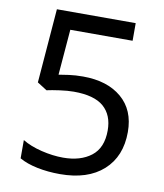

<svg xmlns="http://www.w3.org/2000/svg" viewBox="-82 -781 735 859"><g transform="rotate(10 286.0 -352.0)"><path d="M275 -438Q385 -438 450 -383Q515 -328 515 -228Q515 -117 444.5 -53.5Q374 10 248 10Q193 10 144.5 0Q96 -10 63 -29V-112Q99 -90 150.5 -77.5Q202 -65 249 -65Q328 -65 376.5 -102.5Q425 -140 425 -219Q425 -289 382 -326.5Q339 -364 246 -364Q218 -364 182 -359Q146 -354 124 -349L80 -377L107 -714H465V-634H182L165 -427Q182 -430 211 -434Q240 -438 275 -438Z"/></g></svg>

Font: Noto Sans Tifinagh Adrar
Style: Regular
Weight: 400
Designer: JamraPatel
Foundry: JamraPatel LLC
Version: Version 2.006; ttfautohint (v1.8.4.7-5d5b)